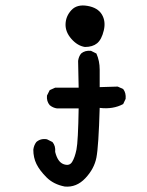

<svg xmlns="http://www.w3.org/2000/svg" viewBox="-20 -550 540 703"><path d="M217 133Q176 125 150.5 99.5Q125 74 113.5 50.5Q102 27 102 -2Q104 -18 113 -30Q129 -44 152 -40L172 -30Q184 -16 182 6Q191 43 212.5 51Q234 59 244 43Q254 27 260 -2.5Q266 -32 268 -153H189Q174 -155 162 -165Q150 -179 152 -200L162 -220L182 -229H268L266 -327Q268 -343 277 -354Q291 -366 313 -364L333 -354Q345 -327 345 -295Q345 -263 345 -231L411 -233L431 -224Q442 -210 440 -188L431 -169Q394 -149 345 -155Q341 -14 333 27Q325 68 292.5 102.5Q260 137 217 133ZM291 -378Q264 -382 241.5 -407.5Q219 -433 220 -462Q221 -491 241.5 -513Q262 -535 300 -528.5Q338 -522 353 -497Q368 -472 360 -438.5Q352 -405 335.5 -391.5Q319 -378 291 -378Z"/></svg>

Font: Kosefont JP
Style: Regular
Weight: 400
Designer: Nozomi Seto 瀬戸のぞみ
Version: Version 3.00;June 19, 2020